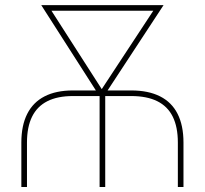

<svg xmlns="http://www.w3.org/2000/svg" viewBox="-20 -748 819 768"><path d="M65.4 -177.7Q65.4 -246.1 88.9 -292.5Q112.3 -338.9 158.2 -362.5Q204.1 -386.2 271.5 -386.2H504.9Q573.7 -386.2 620.4 -362.5Q667 -338.9 690.4 -292.5Q713.9 -246.1 713.9 -177.7V0H691.4V-177.7Q691.4 -240.2 670.9 -281.5Q650.4 -322.8 608.9 -343.3Q567.4 -363.8 504.9 -363.8H271.5Q210.4 -363.8 169.7 -343.3Q128.9 -322.8 108.4 -281.5Q87.9 -240.2 87.9 -177.7V0H65.4ZM378.4 -369.1H400.9V0H378.4ZM145 -727.5H171.4L388.2 -389.6V-358.4H381.3ZM385.7 -389.6 607.9 -727.5H634.3L392.1 -358.4H385.7ZM168.5 -727.5H608.9V-705.1H168.5Z"/></svg>

Font: Intratopia Thin
Style: Regular
Weight: 100
Designer: Rasmus Andersson
Foundry: rsms
Version: Version 3.000;Glyphs 3.2.3 (3260)